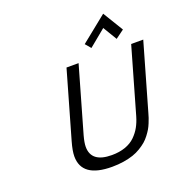

<svg xmlns="http://www.w3.org/2000/svg" viewBox="-162 -1084 1191 1240"><g transform="rotate(-20 434.0 -464.5)"><path d="M340.3 -693.8H423.3L294.4 -244.1Q281.7 -197.8 281.7 -169.9Q281.7 -62 422.9 -62Q475.1 -62 515.9 -76.4Q556.6 -90.8 583.5 -117.2Q610.4 -143.6 627.4 -174.3Q644.5 -205.1 655.8 -244.1L784.7 -693.8H867.7L736.3 -235.8Q731.4 -218.3 727.5 -206.5Q723.6 -194.8 715.1 -173.8Q706.5 -152.8 697.5 -137.5Q688.5 -122.1 673.1 -101.8Q657.7 -81.5 640.6 -66.9Q623.5 -52.2 598.4 -36.9Q573.2 -21.5 544.9 -12Q516.6 -2.4 479 3.7Q441.4 9.8 398.9 9.8Q191.4 9.8 191.4 -136.7Q191.4 -174.8 209 -235.8ZM681.6 -939.5 766.6 -799.8 708 -756.8 650.4 -852.5 534.7 -757.3 502.4 -795.4Z"/></g></svg>

Font: Cantarell
Style: Italic
Weight: 400
Italic angle: -16°
Designer: Dave Crossland
Version: Version 1.004